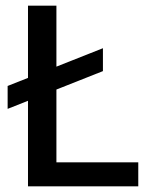

<svg xmlns="http://www.w3.org/2000/svg" viewBox="-20 -659 538 679"><path d="M344 -488.5V-407.5L7 -274V-355ZM179.5 0H79V-639H179.5ZM134 -85H469V0H134Z"/></svg>

Font: Anek Latin Medium
Style: Regular
Weight: 500
Designer: Yesha Goshar
Foundry: Ek Type
Version: Version 1.003